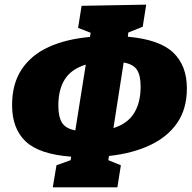

<svg xmlns="http://www.w3.org/2000/svg" viewBox="-20 -786 824 826"><path d="M594 -671 532 -646 530 -628Q666 -616 725 -560Q784 -504 784 -406Q784 -318 742.5 -257.5Q701 -197 625.5 -161.5Q550 -126 449 -115L446 -97L500 -75L485 20H207L223 -75L284 -97L286 -112Q150 -122 91 -177Q32 -232 32 -334Q32 -426 73.5 -488Q115 -550 190 -584Q265 -618 367 -627L370 -645L316 -666L331 -761L609 -766ZM585 -413Q585 -462 569 -486Q553 -510 512 -517L468 -235Q529 -254 557 -299.5Q585 -345 585 -413ZM231 -332Q231 -284 246.5 -258.5Q262 -233 304 -225L349 -508Q287 -489 259 -445Q231 -401 231 -332Z"/></svg>

Font: Bitter Black
Style: Italic
Weight: 900
Italic angle: -9°
Designer: Sol Matas, and Bitter project Authors
Foundry: Sol Matas
Version: Version 2.001